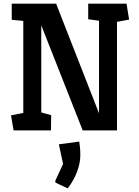

<svg xmlns="http://www.w3.org/2000/svg" viewBox="-20 -711 756 1047"><path d="M54 0 40 -82 107 -95V-597L44 -603V-691H286L520 -93V-598L461 -606V-691H670L684 -604L618 -592V0H431L205 -573V-98L259 -83L258 0ZM283 285 281 276 324 183 301 76 412 61Q413 67 415.5 87.5Q418 108 418 132Q418 169 407.5 203.5Q397 238 381 267.5Q365 297 349 316Z"/></svg>

Font: Kreon SemiBold
Style: Regular
Weight: 600
Designer: Julia Petretta
Foundry: Julia Petretta and Eli Heuer
Version: Version 2.002